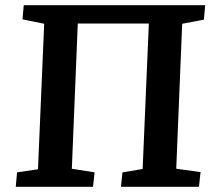

<svg xmlns="http://www.w3.org/2000/svg" viewBox="-20 -723 827 743"><path d="M41 0 46 -56 127 -68 151 -631 67 -648 72 -703H774L769 -647L685 -631L662 -70L756 -57L750 0H448L454 -56L532 -69L556 -632H281L258 -70L346 -56L340 0Z"/></svg>

Font: Literata 18pt SemiBold
Style: Italic
Weight: 600
Italic angle: -2°
Designer: Latin by Veronika Burian and Jose Scaglione. Greek by Irene Vlachou. Cyrillic by Vera Evstafieva
Foundry: TypeTogether
Version: Version 3.103;gftools[0.9.29]